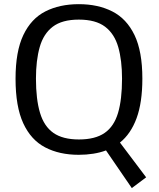

<svg xmlns="http://www.w3.org/2000/svg" viewBox="-20 -747 781 941"><path d="M626 174.8 499.5 -9.8Q470.7 1 437 6.3Q403.3 11.7 365.7 11.7Q271 11.7 201.4 -24.7Q131.8 -61 94 -142.8Q56.2 -224.6 56.2 -361.3Q56.2 -495.1 94.5 -575.4Q132.8 -655.8 202.6 -691.2Q272.5 -726.6 366.2 -726.6Q460.4 -726.6 530.5 -690.9Q600.6 -655.3 639.2 -575.2Q677.7 -495.1 677.7 -361.8Q677.7 -244.6 649.4 -167.7Q621.1 -90.8 567.9 -48.3L696.3 122.1ZM366.7 -63.5Q446.3 -63.5 492.4 -95.2Q538.6 -127 558.3 -192.9Q578.1 -258.8 578.1 -361.3Q578.1 -451.2 559.6 -516.1Q541 -581.1 495.1 -616Q449.2 -650.9 366.2 -650.9Q284.2 -650.9 238.5 -616Q192.9 -581.1 174.6 -516.1Q156.2 -451.2 156.2 -361.8Q156.2 -260.7 176 -194.3Q195.8 -127.9 241.7 -95.7Q287.6 -63.5 366.7 -63.5Z"/></svg>

Font: Pontano Sans Medium
Style: Regular
Weight: 500
Designer: Vernon Adams
Foundry: Vernon Adams
Version: Version 2.001